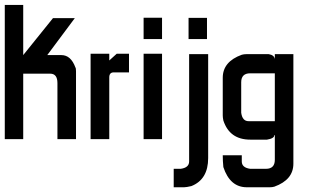

<svg xmlns="http://www.w3.org/2000/svg" viewBox="-20 -582 1308 803"><path d="M0 -561.5H77.1V-351.6L201.7 -506.3H293L177.7 -351.6H236.8Q276.4 -351.6 295.4 -299.8Q297.9 -296.9 297.9 -283.7V0H220.2V-234.4Q220.2 -273.9 189.9 -273.9H77.1V0H0Z M358.9 -357.4H437V-329.1L468.3 -357.4H519.5V-279.3H455.6Q437 -279.3 437 -258.3V0H358.9Z M580.6 -507.8H657.7V-418.5H580.6ZM580.6 -357.4H657.7V0H580.6Z M771 -355.5H850.6V79.1Q850.6 168.5 780.3 196.3Q759.3 201.2 750 201.2H706.5V124H735.8Q771 119.1 771 93.3ZM768.6 -507.3H845.7V-418.5H768.6Z M1010.3 -355.5H1104Q1127.4 -351.6 1129.4 -334.5V-355.5H1207V102.5Q1207 169.9 1127.4 198.7Q1118.7 201.2 1108.4 201.2H1012.2Q941.9 201.2 914.1 116.7Q911.6 90.8 911.6 67.4H991.2V93.3Q991.2 119.1 1026.4 124H1092.3Q1129.4 124 1129.4 86.4V-17.1H1127.4Q1127.4 -2.9 1096.7 2H1026.4Q940.4 2 914.1 -78.1Q911.6 -90.8 911.6 -99.1V-256.8Q911.6 -324.2 991.2 -353Q1000.5 -355.5 1010.3 -355.5ZM988.8 -237.8V-110.4Q993.7 -75.2 1019.5 -75.2H1129.4V-275.4H1026.4Q988.8 -275.4 988.8 -237.8Z"/></svg>

Font: Kadhim
Style: Regular
Weight: 400
Designer: Developer/ Husham Jawad
Version: Version 1.00;December 29, 2020;FontCreator 13.0.0.2683 32-bi